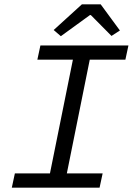

<svg xmlns="http://www.w3.org/2000/svg" viewBox="-20 -866 640 886"><path d="M34.5 0 48.6 -65.7H210.5L316.4 -590.6H152.4L166.5 -656.3H572.7L558.6 -590.6H394.2L288.4 -65.7H453.6L439.5 0ZM260.8 -699 227.7 -727.5 357.8 -845.9H444.7L533.3 -725.3L494.5 -700.2L399.1 -796.5H395.1Z"/></svg>

Font: SourceCodeVF
Style: Italic
Weight: 200
Italic angle: -11°
Monospace: yes
Designer: Paul D. Hunt, Teo Tuominen
Foundry: Adobe
Version: Version 1.026;hotconv 1.1.0;makeotfexe 2.6.0